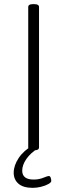

<svg xmlns="http://www.w3.org/2000/svg" viewBox="-20 -722 323 925"><path d="M138 2Q116 2 116 -12V-688Q116 -702 138 -702H146Q168 -702 168 -688V-12Q168 2 146 2ZM138 183Q92 183 69 163Q46 143 46 110Q46 76 69.5 40Q93 4 142 -25L164 -8Q127 15 107 44Q87 73 87 100Q87 143 142 143Q168 143 188.5 134.5Q209 126 215 126Q221 126 224 133.5Q227 141 227 150Q227 157 212.5 165Q198 173 177.5 178Q157 183 138 183Z"/></svg>

Font: Asap ExtraLight
Style: Regular
Weight: 200
Designer: Pablo Cosgaya
Foundry: Omnibus-Type
Version: Version 3.001; ttfautohint (v1.8.4.7-5d5b)